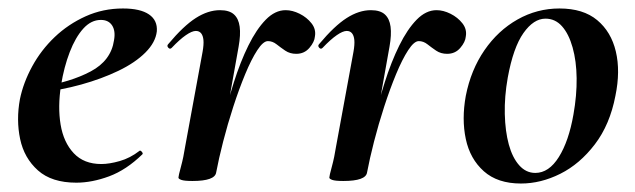

<svg xmlns="http://www.w3.org/2000/svg" viewBox="-20 -419 1499 453"><path d="M160 12Q102 12 69.5 -17Q37 -46 27.5 -91Q18 -136 27 -185Q35 -224 56 -262.5Q77 -301 109 -331.5Q141 -362 182 -380.5Q223 -399 270 -399Q311 -399 331.5 -385Q352 -371 350 -345Q347 -319 323 -295Q299 -271 259.5 -252Q220 -233 171.5 -219.5Q123 -206 73 -201L75 -214Q146 -225 194 -250.5Q242 -276 249 -324Q253 -346 244.5 -359Q236 -372 218 -372Q195 -372 176.5 -351.5Q158 -331 144.5 -296Q131 -261 124 -218Q116 -167 123 -125Q130 -83 154 -57.5Q178 -32 219 -32Q238 -32 262.5 -39Q287 -46 309 -63Q311 -65 314.5 -61Q318 -57 316 -55Q278 -18 237.5 -3Q197 12 160 12Z M490 -12 480 -13Q490 -66 503 -120.5Q516 -175 531.5 -224Q547 -273 566 -311.5Q585 -350 607 -372.5Q629 -395 654 -395Q670 -395 687 -386.5Q704 -378 715 -364Q726 -350 723 -333Q722 -320 710 -306Q698 -292 679 -292Q664 -292 653 -299.5Q642 -307 632.5 -314.5Q623 -322 612 -322Q601 -322 587 -300.5Q573 -279 558.5 -244Q544 -209 530.5 -167.5Q517 -126 506.5 -85Q496 -44 490 -12ZM434 8Q415 8 408 5.5Q401 3 401 0Q401 -4 407 -26Q413 -48 417 -74L458 -297Q461 -314 460 -324.5Q459 -335 454.5 -340.5Q450 -346 442 -346Q433 -346 418.5 -336Q404 -326 385 -306Q381 -302 377 -306.5Q373 -311 377 -315Q413 -358 442 -376.5Q471 -395 499 -395Q521 -395 532 -385Q543 -375 545.5 -356Q548 -337 543 -309L490 -12Q487 8 434 8Z M846 -12 836 -13Q846 -66 859 -120.5Q872 -175 887.5 -224Q903 -273 922 -311.5Q941 -350 963 -372.5Q985 -395 1010 -395Q1026 -395 1043 -386.5Q1060 -378 1071 -364Q1082 -350 1079 -333Q1078 -320 1066 -306Q1054 -292 1035 -292Q1020 -292 1009 -299.5Q998 -307 988.5 -314.5Q979 -322 968 -322Q957 -322 943 -300.5Q929 -279 914.5 -244Q900 -209 886.5 -167.5Q873 -126 862.5 -85Q852 -44 846 -12ZM790 8Q771 8 764 5.5Q757 3 757 0Q757 -4 763 -26Q769 -48 773 -74L814 -297Q817 -314 816 -324.5Q815 -335 810.5 -340.5Q806 -346 798 -346Q789 -346 774.5 -336Q760 -326 741 -306Q737 -302 733 -306.5Q729 -311 733 -315Q769 -358 798 -376.5Q827 -395 855 -395Q877 -395 888 -385Q899 -375 901.5 -356Q904 -337 899 -309L846 -12Q843 8 790 8Z M1209 14Q1154 14 1121.5 -15Q1089 -44 1079 -91Q1069 -138 1079 -193Q1091 -254 1123 -300.5Q1155 -347 1201 -373Q1247 -399 1300 -399Q1356 -399 1389 -371.5Q1422 -344 1433 -297.5Q1444 -251 1432 -193Q1419 -125 1383.5 -78.5Q1348 -32 1302 -9Q1256 14 1209 14ZM1243 -11Q1275 -11 1298.5 -48.5Q1322 -86 1333 -149Q1341 -194 1340.5 -234.5Q1340 -275 1331 -307Q1322 -339 1306 -357Q1290 -375 1267 -375Q1239 -375 1215 -341Q1191 -307 1178 -236Q1170 -191 1171 -150Q1172 -109 1180.5 -78Q1189 -47 1205 -29Q1221 -11 1243 -11Z"/></svg>

Font: Cormorant Light
Style: Italic
Weight: 300
Italic angle: -10°
Designer: Christian Thalmann (Catharsis Fonts)
Foundry: Catharsis Fonts
Version: Version 4.000